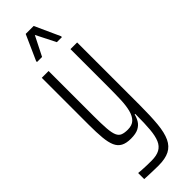

<svg xmlns="http://www.w3.org/2000/svg" viewBox="-302 -729 937 937"><g transform="rotate(-45 166.0 -260.5)"><path d="M142 196Q129 196 113 195.5Q97 195 80 194.5Q63 194 46 193V151Q53 152 67.5 153Q82 154 100 154.5Q118 155 135 155Q170 155 191 143.5Q212 132 222.5 107.5Q233 83 236.5 43Q240 3 240 -55V-63H236Q232 -45 222 -28.5Q212 -12 193 -2Q174 8 140 8Q108 8 88.5 -2.5Q69 -13 59 -35.5Q49 -58 45.5 -95Q42 -132 42 -186V-510H89V-198Q89 -145 91.5 -112Q94 -79 101.5 -62Q109 -45 123.5 -39.5Q138 -34 160 -34Q190 -34 206 -49.5Q222 -65 229.5 -93.5Q237 -122 238.5 -162Q240 -202 240 -249V-510H286V-77Q286 -2 281 50.5Q276 103 261 135Q246 167 217.5 181.5Q189 196 142 196ZM80 -581V-587L138 -717H193L252 -587V-581H217L166 -682L115 -581Z"/></g></svg>

Font: Saira UltraCondensed Light
Style: Regular
Weight: 300
Width: 1
Designer: Hector Gatti with collaboration of the Omnibus-Type team
Foundry: Omnibus-Type
Version: Version 1.101